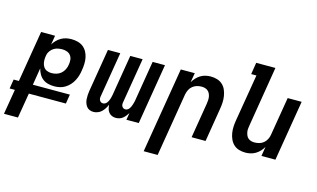

<svg xmlns="http://www.w3.org/2000/svg" viewBox="-126 -1056 2632 1593"><g transform="rotate(15 1190.0 -260.0)"><path d="M-11 215 25 0H-20L-7 -80H38L111 -520H231L218 -442Q230 -462 247 -479Q264 -496 284.5 -507.5Q305 -519 327 -523.5Q349 -528 371 -528Q399 -528 425.5 -521Q452 -514 472 -498Q492 -482 504.5 -459Q517 -436 522 -410Q527 -384 526 -356Q525 -328 520 -300Q517 -277 510 -254Q503 -231 491.5 -209Q480 -187 462.5 -168Q445 -149 423.5 -136Q402 -123 378.5 -118Q355 -113 331 -113Q304 -113 278.5 -119.5Q253 -126 233 -141.5Q213 -157 200.5 -179.5Q188 -202 182 -227L158 -80H476L463 0H145L109 215ZM281 -213Q302 -213 323.5 -219Q345 -225 362.5 -240Q380 -255 390 -275.5Q400 -296 403 -317Q407 -338 405 -359Q403 -380 391.5 -396Q380 -412 360.5 -419.5Q341 -427 320 -427Q302 -427 283 -423.5Q264 -420 247.5 -410Q231 -400 218.5 -383.5Q206 -367 202 -349L198 -323Q196 -302 199 -282Q202 -262 212.5 -245.5Q223 -229 241.5 -221Q260 -213 281 -213Z M893 8Q874 8 858.5 1Q843 -6 832.5 -19Q822 -32 817.5 -49Q813 -66 811 -83Q805 -66 794.5 -49.5Q784 -33 770 -19.5Q756 -6 737.5 1Q719 8 701 8Q683 8 667.5 1.5Q652 -5 642 -18Q632 -31 626.5 -47.5Q621 -64 620 -81Q619 -98 620 -116Q621 -134 624 -152L685 -520H791L727 -134Q725 -125 725.5 -115.5Q726 -106 730.5 -98Q735 -90 742.5 -85.5Q750 -81 760 -81Q769 -81 778 -86Q787 -91 792.5 -98.5Q798 -106 802.5 -115Q807 -124 810 -133Q813 -142 815 -151Q817 -160 819 -169L877 -520H983L919 -134Q917 -125 917.5 -115.5Q918 -106 922.5 -98Q927 -90 934.5 -85.5Q942 -81 952 -81Q961 -81 969.5 -86Q978 -91 984 -98.5Q990 -106 994 -115Q998 -124 1001 -133Q1004 -142 1006.5 -151Q1009 -160 1011 -169L1069 -520H1175L1089 0H983L993 -60Q984 -46 974 -33.5Q964 -21 951.5 -11Q939 -1 923.5 3.5Q908 8 893 8Z M1189 215 1311 -520H1431L1417 -439Q1429 -459 1445 -476.5Q1461 -494 1481 -506Q1501 -518 1523.5 -523Q1546 -528 1567 -528Q1596 -528 1622.5 -520Q1649 -512 1668.5 -494Q1688 -476 1698.5 -451.5Q1709 -427 1713.5 -399.5Q1718 -372 1716.5 -344Q1715 -316 1710 -287L1663 0H1543L1593 -303Q1595 -318 1596 -333Q1597 -348 1594.5 -362Q1592 -376 1586 -388.5Q1580 -401 1569.5 -410Q1559 -419 1545 -423Q1531 -427 1516 -427Q1496 -427 1476 -421.5Q1456 -416 1439 -402.5Q1422 -389 1412.5 -369.5Q1403 -350 1399 -330L1309 215Z M2006 8Q1977 8 1950.5 0Q1924 -8 1905 -26Q1886 -44 1875 -68.5Q1864 -93 1859.5 -120.5Q1855 -148 1856.5 -176Q1858 -204 1863 -233L1930 -634H1885L1901 -735H2066L1981 -217Q1978 -202 1977 -187Q1976 -172 1979 -158Q1982 -144 1987.5 -131.5Q1993 -119 2003.5 -110Q2014 -101 2028 -97Q2042 -93 2057 -93Q2077 -93 2097.5 -98.5Q2118 -104 2134.5 -117.5Q2151 -131 2161 -150.5Q2171 -170 2174 -190L2229 -520H2349L2263 0H2143L2156 -81Q2145 -61 2128.5 -43.5Q2112 -26 2092 -14Q2072 -2 2049.5 3Q2027 8 2006 8Z"/></g></svg>

Font: Iosevka Extended Oblique
Style: Bold
Weight: 700
Width: 7
Italic angle: -9°
Monospace: yes
Designer: Belleve Invis
Foundry: Belleve Invis
Version: Version 32.5.0; ttfautohint (v1.8.4)